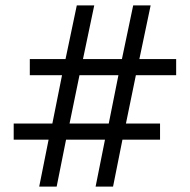

<svg xmlns="http://www.w3.org/2000/svg" viewBox="-20 -695 708 715"><path d="M126 0 161 -175H31V-235H175L211 -415H91V-475H224L266 -675H331L289 -475H434L476 -675H541L499 -475H636V-415H486L449 -235H576V-175H436L401 0H336L371 -175H226L191 0ZM239 -235H385L421 -415H276Z"/></svg>

Font: Philosopher
Style: Regular
Weight: 400
Designer: Jovanny Lemonad
Foundry: Jovanny Lemonad
Version: Version 1.000